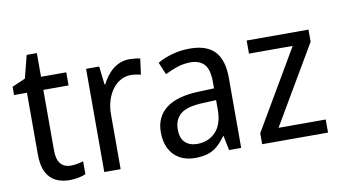

<svg xmlns="http://www.w3.org/2000/svg" viewBox="-69 -816 1735 982"><g transform="rotate(-10 798.5 -324.5)"><path d="M239 -62Q257 -62 274.5 -65.5Q292 -69 305 -73V-6Q290 1 267 5.5Q244 10 220 10Q181 10 150 -5Q119 -20 101 -54.5Q83 -89 83 -148V-468H16V-511L85 -541L115 -659H168V-536H299V-468H168V-153Q168 -107 186.5 -84.5Q205 -62 239 -62Z M627 -546Q641 -546 656.5 -544.5Q672 -543 684 -540L673 -458Q661 -461 647.5 -463Q634 -465 621 -465Q594 -465 569.5 -452Q545 -439 526.5 -414.5Q508 -390 497.5 -357Q487 -324 487 -284V0H402V-536H470L481 -441H485Q500 -471 521 -495Q542 -519 569 -532.5Q596 -546 627 -546Z M941 -546Q1030 -546 1071.5 -501Q1113 -456 1113 -364V0H1050L1035 -75H1032Q1012 -47 990 -27.5Q968 -8 939.5 1Q911 10 873 10Q827 10 793 -9Q759 -28 740.5 -64Q722 -100 722 -149Q722 -229 778.5 -273Q835 -317 949 -321L1029 -324V-357Q1029 -422 1004.5 -449Q980 -476 933 -476Q898 -476 864.5 -465Q831 -454 800 -438L773 -502Q807 -522 850.5 -534Q894 -546 941 -546ZM961 -260Q878 -257 844 -229Q810 -201 810 -149Q810 -103 833.5 -81Q857 -59 896 -59Q954 -59 991.5 -98Q1029 -137 1029 -213V-263Z M1564 0H1222V-57L1463 -468H1236V-536H1557V-473L1319 -68H1564Z"/></g></svg>

Font: Noto Sans Devanagari SemiCondensed
Style: Regular
Weight: 400
Width: 4
Designer: Jelle Bosma - Monotype Design Team
Foundry: Monotype Imaging Inc.
Version: Version 2.006